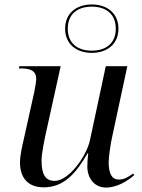

<svg xmlns="http://www.w3.org/2000/svg" viewBox="-20 -834 641 864"><path d="M393 -596C460 -596 513 -634 513 -705C513 -776 460 -814 393 -814C326 -814 273 -776 273 -705C273 -634 326 -596 393 -596ZM393 -606C329 -606 285 -639 285 -705C285 -771 329 -804 393 -804C457 -804 501 -771 501 -705C501 -639 457 -606 393 -606ZM457 10C507 10 555 -20 584 -46L579 -53C553 -34 536 -26 514 -26C484 -26 469 -52 469 -104C469 -131 479 -193 484 -215L553 -536H456L385 -204C370 -132 290 -20 226 -20C180 -20 167 -56 167 -112C167 -141 179 -201 187 -237L253 -536H67L65 -526H73C111 -526 143 -519 143 -479C143 -468 138 -438 134 -419L88 -212C80 -178 70 -135 70 -102C70 -43 98 9 177 9C269 9 323 -56 374 -144H377C374 -122 373 -100 373 -85C373 -33 404 10 457 10Z"/></svg>

Font: Noto Serif Display
Style: Italic
Weight: 400
Italic angle: -12°
Designer: Monotype Design Team
Foundry: Monotype Imaging Inc.
Version: Version 2.009